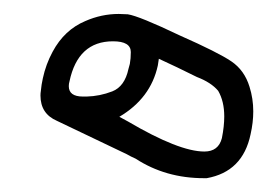

<svg xmlns="http://www.w3.org/2000/svg" viewBox="-20 -237 390 278"><path d="M105.5 -97.2Q124.5 -97.7 142.6 -104.7Q160.6 -111.8 166 -137.2L168 -144.5Q169.4 -152.3 169.4 -161.6Q169.4 -177.2 143.6 -177.2Q92.8 -177.2 80.6 -119.1Q79.6 -115.7 79.6 -112.3Q79.6 -97.2 100.1 -97.2ZM275.9 -17.6Q296.4 -17.6 301.3 -37.1Q304.7 -54.2 304.7 -68.4Q304.7 -90.3 295.9 -105.5Q285.6 -117.7 265.1 -125.5Q235.8 -140.1 210 -151.9L208.5 -142.1Q198.2 -94.7 152.8 -67.9L165.5 -61Q239.3 -17.6 275.9 -17.6ZM279.3 21H275.4Q219.7 21 176.3 -7.3Q169.4 -10.3 163.6 -13.7Q142.6 -23.9 62.5 -62Q38.6 -72.3 38.6 -98.6Q38.6 -102.1 39.1 -105Q40 -114.7 42 -123.5Q46.4 -144 56.2 -162.1Q73.2 -193.8 103.5 -206.5Q127 -216.8 151.9 -216.8L165 -216.3Q181.2 -213.9 240.7 -185.5Q295.9 -161.1 314.9 -148.2Q334 -135.3 341.3 -111.3Q346.7 -94.2 346.7 -75.7Q346.7 -59.6 342.8 -42.5Q331.5 11.7 279.3 21Z"/></svg>

Font: Third Street
Style: Regular
Weight: 400
Designer: GGBotNet
Foundry: GGBotNet
Version: 0.90